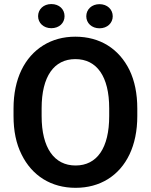

<svg xmlns="http://www.w3.org/2000/svg" viewBox="-20 -898 729 928"><path d="M643.6 -373.5C643.6 -445.3 630.9 -507.3 606 -559.1C555.2 -662.6 462.9 -720.7 344.2 -720.7C285.6 -720.7 233.9 -706.5 189 -678.7C99.1 -622.6 45.4 -517.6 45.4 -373.5V-336.9C45.4 -265.1 58.1 -203.6 84 -151.9C134.8 -47.9 228 9.8 345.2 9.8C404.3 9.8 456.5 -4.4 501.5 -32.2C590.8 -87.9 643.6 -193.8 643.6 -336.9ZM507.8 -336.9C507.8 -183.1 449.2 -98.1 345.2 -98.1C242.2 -98.1 181.2 -183.1 181.2 -336.9V-374.5C181.2 -528.8 241.2 -612.3 344.2 -612.3C447.8 -612.3 507.8 -528.8 507.8 -374.5ZM164.1 -819.8C164.1 -787.1 190.4 -761.7 228 -761.7C266.6 -761.7 292 -787.1 292 -819.8C292 -853 266.6 -878.4 228 -878.4C190.4 -878.4 164.1 -853 164.1 -819.8ZM397 -819.3C397 -786.6 423.3 -761.2 460.9 -761.2C498.5 -761.2 524.9 -786.6 524.9 -819.3C524.9 -852.5 498.5 -877.9 460.9 -877.9C423.3 -877.9 397 -852.5 397 -819.3Z"/></svg>

Font: Vazirmatn SemiBold
Style: Regular
Weight: 600
Designer: Saber Rastikerdar
Foundry: Saber Rastikerdar
Version: Version 33.003